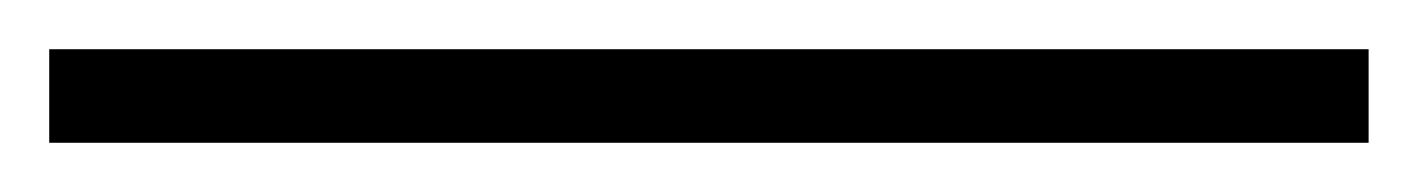

<svg xmlns="http://www.w3.org/2000/svg" viewBox="-20 35 576 78"><path d="M0 55H536V93H0Z"/></svg>

Font: Ibarra Real Nova
Style: Regular
Weight: 400
Designer: Jose Maria Ribagorda & Octavio Pardo
Foundry: Jose Maria Ribagorda
Version: Version 1.014